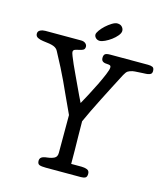

<svg xmlns="http://www.w3.org/2000/svg" viewBox="-169 -1077 1026 1182"><g transform="rotate(15 343.5 -486.0)"><path d="M472 -935Q472 -921 458 -904Q444 -887 425 -873Q406 -859 386 -849.5Q366 -840 353 -840Q338 -840 328 -849.5Q318 -859 318 -871Q318 -881 330.5 -898.5Q343 -916 360.5 -932Q378 -948 397.5 -960Q417 -972 431 -972Q451 -972 461.5 -960.5Q472 -949 472 -935ZM209 -731Q209 -725 216.5 -705.5Q224 -686 236 -659Q248 -632 263 -600.5Q278 -569 292 -538.5Q306 -508 318.5 -482Q331 -456 339 -440Q353 -465 373.5 -503.5Q394 -542 413 -581Q432 -620 445.5 -652.5Q459 -685 459 -698Q459 -709 452 -711.5Q445 -714 439 -714Q419 -714 408 -720.5Q397 -727 397 -744Q397 -761 405.5 -768Q414 -775 439 -775H679Q697 -775 708 -770Q719 -765 719 -745Q719 -728 705.5 -723Q692 -718 682 -718Q674 -718 661 -717Q648 -716 635 -715.5Q622 -715 611 -714Q600 -713 596 -712Q576 -707 567 -700.5Q558 -694 547 -674Q524 -630 500.5 -584.5Q477 -539 454.5 -494.5Q432 -450 412 -409Q392 -368 377 -334Q377 -287 378 -239Q379 -198 379.5 -151Q380 -104 380 -63H446Q465 -63 481 -57Q497 -51 497 -31Q497 -11 486.5 -5.5Q476 0 459 0H235Q207 0 194 -5Q181 -10 181 -30Q181 -44 191 -52Q201 -60 229 -63Q255 -66 272 -75Q289 -84 289 -109V-350Q257 -418 237 -462.5Q217 -507 199.5 -544.5Q182 -582 162.5 -620Q143 -658 114 -712Q106 -728 86.5 -736Q67 -744 17 -749Q-1 -751 -16.5 -758.5Q-32 -766 -32 -783Q-32 -799 -17.5 -806Q-3 -813 14 -813H242Q260 -813 270.5 -804Q281 -795 281 -783Q281 -767 269.5 -761.5Q258 -756 244.5 -753.5Q231 -751 220 -747Q209 -743 209 -731Z"/></g></svg>

Font: Life Savers ExtraBold
Style: Regular
Weight: 800
Designer: Pablo Impallari, Rodrigo Fuenzalida, Brenda Gallo
Foundry: Pablo Impallari, Rodrigo Fuenzalida, Brenda Gallo
Version: Version 3.001; ttfautohint (v0.95) -l 8 -r 50 -G 200 -x 14 -